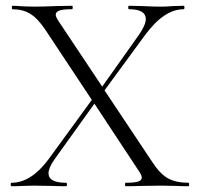

<svg xmlns="http://www.w3.org/2000/svg" viewBox="-20 -645 693 665"><path d="M633 0Q607 0 592 -1L539 -2L464 -1Q446 0 415 0Q413 0 413 -6Q413 -12 415 -12Q445 -12 458 -16Q471 -20 471 -30Q471 -38 462 -51L307 -286L168 -92Q148 -63 148 -45Q148 -12 209 -12Q212 -12 212 -6Q212 0 209 0Q179 0 164 -1L97 -2L56 -1Q45 0 20 0Q17 0 17 -6Q17 -12 20 -12Q54 -12 86 -32.5Q118 -53 147 -92L298 -299L137 -542Q111 -581 85 -597Q59 -613 23 -613Q21 -613 21 -619Q21 -625 23 -625Q35 -625 61 -623L97 -622Q129 -622 177 -624L229 -625Q232 -625 232 -619Q232 -613 229 -613Q199 -613 186 -608.5Q173 -604 173 -594Q173 -587 182 -573L334 -345L461 -524Q485 -559 485 -579Q485 -613 427 -613Q424 -613 424 -619Q424 -625 427 -625L472 -624Q510 -622 539 -622Q556 -622 580 -624L616 -625Q619 -625 619 -619Q619 -613 616 -613Q548 -613 482 -523L342 -332L508 -83Q534 -43 561.5 -27.5Q589 -12 633 -12Q635 -12 635 -6Q635 0 633 0Z"/></svg>

Font: Cormorant Garamond Light
Style: Regular
Weight: 300
Designer: Christian Thalmann (Catharsis Fonts)
Version: Version 3.000